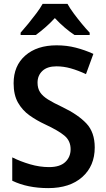

<svg xmlns="http://www.w3.org/2000/svg" viewBox="-20 -957 546 987"><path d="M467 -199Q467 -104 403 -47Q339 10 228 10Q175 10 128.5 0.5Q82 -9 43 -28V-148Q85 -127 134.5 -112.5Q184 -98 232 -98Q288 -98 315.5 -124Q343 -150 343 -190Q343 -233 311.5 -259.5Q280 -286 211 -318Q168 -338 131.5 -364Q95 -390 72.5 -429.5Q50 -469 50 -529Q50 -619 110 -671.5Q170 -724 271 -724Q323 -724 369.5 -712Q416 -700 460 -680L422 -576Q381 -595 344 -605.5Q307 -616 270 -616Q223 -616 198 -592.5Q173 -569 173 -532Q173 -503 186 -483Q199 -463 227 -445.5Q255 -428 302 -406Q381 -368 424 -322.5Q467 -277 467 -199ZM327 -937Q339 -915 359 -888Q379 -861 400.5 -835Q422 -809 441 -789V-777H363Q339 -793 313 -815Q287 -837 262 -864Q237 -837 211.5 -815Q186 -793 164 -777H86V-789Q104 -809 125.5 -835.5Q147 -862 167 -888.5Q187 -915 199 -937Z"/></svg>

Font: Noto Sans SemiCondensed SemiBold
Style: Regular
Weight: 600
Width: 4
Designer: Monotype Design Team
Foundry: Monotype Imaging Inc.
Version: Version 2.013; ttfautohint (v1.8.4.7-5d5b)